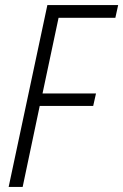

<svg xmlns="http://www.w3.org/2000/svg" viewBox="-20 -734 484 754"><path d="M14 0H69L136 -318H346L357 -367H147L210 -664H433L444 -714H166Z"/></svg>

Font: Noto Sans Condensed Light
Style: Italic
Weight: 300
Width: 3
Italic angle: -12°
Designer: Monotype Design Team
Foundry: Monotype Imaging Inc.
Version: Version 2.013